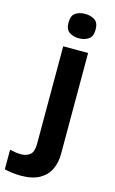

<svg xmlns="http://www.w3.org/2000/svg" viewBox="-212 -815 664 1110"><g transform="rotate(15 120.5 -260.0)"><path d="M72 -687Q72 -729 95.5 -744.5Q119 -760 153 -760Q186 -760 210 -744.5Q234 -729 234 -687Q234 -646 210 -630Q186 -614 153 -614Q119 -614 95.5 -630Q72 -646 72 -687ZM34 240Q9 240 -18.5 236.5Q-46 233 -64 228V111Q-46 115 -30 117.5Q-14 120 6 120Q36 120 57 103Q78 86 78 37V-546H227V59Q227 109 208 150Q189 191 146.5 215.5Q104 240 34 240Z"/></g></svg>

Font: RS Noto Sans
Style: Bold
Weight: 700
Designer: Monotype Design Team
Foundry: Monotype Imaging Inc.
Version: Version 3.10